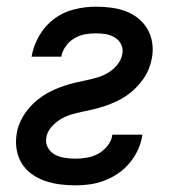

<svg xmlns="http://www.w3.org/2000/svg" viewBox="-20 -548 540 576"><path d="M206 8Q182 8 159 5Q136 2 114.5 -5.5Q93 -13 75 -26Q57 -39 45.5 -57.5Q34 -76 30 -99Q26 -122 30 -146Q32 -162 39 -178.5Q46 -195 56.5 -210Q67 -225 80 -237.5Q93 -250 108 -260Q123 -270 139.5 -277.5Q156 -285 172.5 -290.5Q189 -296 206 -300Q223 -304 240 -307.5Q257 -311 273.5 -316Q290 -321 305.5 -330.5Q321 -340 332.5 -354.5Q344 -369 347 -386Q350 -401 343.5 -414.5Q337 -428 324.5 -435.5Q312 -443 297.5 -445.5Q283 -448 267 -448Q251 -448 234.5 -445Q218 -442 203 -433Q188 -424 177.5 -409.5Q167 -395 164 -378H74Q74 -378 74.5 -378.5Q75 -379 75 -379Q80 -410 97.5 -440.5Q115 -471 142.5 -491.5Q170 -512 203 -520Q236 -528 267 -528Q291 -528 313.5 -525Q336 -522 356.5 -514.5Q377 -507 394 -493.5Q411 -480 422 -461.5Q433 -443 436.5 -420.5Q440 -398 436 -375Q433 -358 426.5 -341.5Q420 -325 409.5 -310.5Q399 -296 386 -283Q373 -270 358 -260Q343 -250 326.5 -242.5Q310 -235 293.5 -229.5Q277 -224 260 -220Q243 -216 226 -212.5Q209 -209 192.5 -204Q176 -199 160.5 -189.5Q145 -180 133 -165.5Q121 -151 119 -135Q116 -118 124 -104.5Q132 -91 145 -84Q158 -77 174 -74.5Q190 -72 206 -72Q223 -72 241 -75Q259 -78 275 -87Q291 -96 303 -111Q315 -126 317 -144H407Q407 -143 407 -143Q407 -143 407 -143Q404 -121 394.5 -100Q385 -79 370 -60.5Q355 -42 335.5 -28.5Q316 -15 294 -6.5Q272 2 250 5Q228 8 206 8Z"/></svg>

Font: Iosevka SS04 Medium Oblique
Style: Regular
Weight: 500
Italic angle: -9°
Monospace: yes
Designer: Belleve Invis
Foundry: Belleve Invis
Version: Version 19.0.0; ttfautohint (v1.8.4)